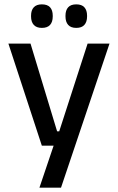

<svg xmlns="http://www.w3.org/2000/svg" viewBox="-20 -689 541 881"><path d="M242 -86.5H296.5L244.5 -64L382 -489H482.5L260 172H161L238.5 -57.5L282.5 -20.5H172L18.5 -489H120ZM172 -561Q147.5 -561 135 -574.8Q122.5 -588.5 122.5 -613.5V-617Q122.5 -642 135 -655.5Q147.5 -669 172 -669Q197.5 -669 209.8 -655.5Q222 -642 222 -617V-613.5Q222 -588.5 209.8 -574.8Q197.5 -561 172 -561ZM330 -561Q305 -561 292.8 -574.8Q280.5 -588.5 280.5 -613.5V-617Q280.5 -642 292.8 -655.5Q305 -669 330 -669Q355 -669 367.2 -655.5Q379.5 -642 379.5 -617V-613.5Q379.5 -588.5 367.2 -574.8Q355 -561 330 -561Z"/></svg>

Font: Anek Malayalam Medium Medium
Style: Regular
Weight: 500
Version: Version 1.003